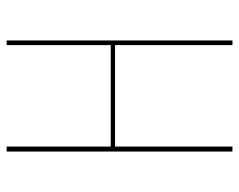

<svg xmlns="http://www.w3.org/2000/svg" viewBox="-91 -630 721 579"><g transform="rotate(-90 269.5 -340.5)"><path d="M423 -354H117V0H102V-681H117V-367H423V-681H437V0H423Z"/></g></svg>

Font: Fira Sans Compressed Hair
Style: Regular
Weight: 100
Width: 1
Designer: bBox Type GmbH & Carrois Corporate GbR & Edenspiekermann AG
Foundry: bBox Type GmbH & Carrois Corporate GbR & Edenspiekermann AG
Version: Version 4.301